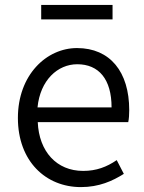

<svg xmlns="http://www.w3.org/2000/svg" viewBox="-20 -750 589 783"><path d="M310 13C384 13 439 -12 485 -41L456 -97C415 -69 373 -53 319 -53C211 -53 139 -132 134 -252H503C506 -266 507 -283 507 -301C507 -457 429 -554 294 -554C170 -554 53 -445 53 -269C53 -92 167 13 310 13ZM133 -312C144 -423 215 -488 295 -488C383 -488 435 -427 435 -312ZM148 -671H439V-730H148Z"/></svg>

Font: Noto Sans HK DemiLight
Style: Regular
Weight: 350
Designer: Ryoko NISHIZUKA 西塚涼子 (kana, bopomofo & ideographs); Paul D. Hunt (Latin, Greek & Cyrillic); Sandoll Communications 산돌커뮤니
Foundry: Adobe
Version: Version 2.004;hotconv 1.0.118;makeotfexe 2.5.65603